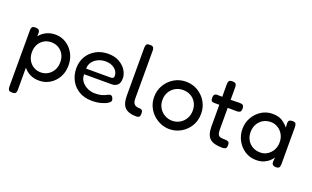

<svg xmlns="http://www.w3.org/2000/svg" viewBox="-93 -1192 3077 1891"><g transform="rotate(20 1445.0 -246.0)"><path d="M100 207Q71 207 63 195Q55 183 55 162V-429Q55 -450 62.5 -462Q70 -474 99 -474Q140 -474 144 -442V-399Q172 -435 214 -455.5Q256 -476 308 -476Q369 -476 419.5 -444.5Q470 -413 500.5 -358Q531 -303 531 -233Q531 -163 500.5 -109Q470 -55 419.5 -24.5Q369 6 308 6Q255 6 213.5 -14Q172 -34 144 -70V161Q145 182 137 194.5Q129 207 100 207ZM295 -76Q337 -76 370.5 -96.5Q404 -117 424 -152.5Q444 -188 444 -235Q444 -281 424.5 -316.5Q405 -352 371 -371.5Q337 -391 295 -391Q253 -391 219.5 -371Q186 -351 166.5 -316Q147 -281 147 -235Q147 -188 166.5 -152.5Q186 -117 219.5 -96.5Q253 -76 295 -76Z M865 15Q785 15 728.5 -19Q672 -53 642 -110Q612 -167 612 -236Q612 -305 644 -359Q676 -413 732.5 -444.5Q789 -476 862 -476Q929 -476 977 -449Q1025 -422 1051 -381Q1077 -340 1077 -297Q1077 -246 1053 -225.5Q1029 -205 994 -205H705Q704 -161 728.5 -129.5Q753 -98 790.5 -81Q828 -64 866 -64Q912 -64 938.5 -72Q965 -80 981.5 -89Q998 -98 1011 -102Q1020 -104 1028.5 -100.5Q1037 -97 1042 -87Q1052 -70 1052 -57Q1052 -42 1028 -25.5Q1004 -9 961.5 3Q919 15 865 15ZM705 -264H956Q974 -264 984 -268.5Q994 -273 994 -296Q994 -337 956.5 -367Q919 -397 863 -397Q819 -397 782.5 -379.5Q746 -362 725 -332Q704 -302 705 -264Z M1329 10Q1248 10 1210 -26.5Q1172 -63 1172 -153V-653Q1172 -675 1179 -687Q1186 -699 1215 -699Q1244 -699 1252 -687.5Q1260 -676 1260 -655V-154Q1260 -113 1276.5 -95Q1293 -77 1329 -77Q1346 -77 1357 -69.5Q1368 -62 1368 -34Q1368 -5 1357 2.5Q1346 10 1329 10Z M1677 16Q1628 16 1583.5 -3Q1539 -22 1504 -55.5Q1469 -89 1449 -134Q1429 -179 1429 -232Q1429 -300 1462 -356.5Q1495 -413 1551 -446.5Q1607 -480 1675 -480Q1744 -480 1799.5 -447Q1855 -414 1888 -358Q1921 -302 1921 -233Q1921 -160 1887 -104Q1853 -48 1797 -16Q1741 16 1677 16ZM1675 -71Q1717 -71 1753 -91.5Q1789 -112 1811 -149Q1833 -186 1833 -234Q1833 -281 1812.5 -317Q1792 -353 1756 -373Q1720 -393 1674 -393Q1630 -393 1594 -372Q1558 -351 1537 -315Q1516 -279 1516 -233Q1516 -185 1538 -148.5Q1560 -112 1596.5 -91.5Q1633 -71 1675 -71Z M2231 10Q2137 10 2098 -26.5Q2059 -63 2059 -152V-378H2005Q1985 -378 1977 -387.5Q1969 -397 1969 -421Q1969 -463 2007 -463L2059 -462V-594Q2059 -615 2066 -627Q2073 -639 2102 -639Q2131 -639 2139 -627Q2147 -615 2147 -595V-462L2242 -464Q2262 -464 2274.5 -456.5Q2287 -449 2287 -421Q2287 -393 2275.5 -385Q2264 -377 2243 -377L2147 -378V-152Q2147 -117 2155 -100.5Q2163 -84 2181 -79.5Q2199 -75 2230 -75Q2253 -75 2264.5 -67.5Q2276 -60 2276 -33Q2276 -4 2263.5 3Q2251 10 2231 10Z M2791 9Q2750 9 2748 -28L2752 -78Q2742 -62 2721 -41.5Q2700 -21 2666 -5.5Q2632 10 2583 10Q2519 10 2467 -23Q2415 -56 2384.5 -111.5Q2354 -167 2354 -234Q2354 -299 2385 -353.5Q2416 -408 2468 -441Q2520 -474 2583 -474Q2648 -474 2686.5 -449Q2725 -424 2751 -391L2749 -433Q2748 -455 2758 -464.5Q2768 -474 2792 -474Q2820 -474 2827 -460.5Q2834 -447 2834 -424V-38Q2834 -16 2826.5 -3.5Q2819 9 2791 9ZM2598 -74Q2638 -74 2671 -95Q2704 -116 2724 -151.5Q2744 -187 2744 -233Q2744 -280 2723.5 -315.5Q2703 -351 2669 -371.5Q2635 -392 2596 -392Q2549 -392 2514 -370.5Q2479 -349 2459.5 -313Q2440 -277 2440 -231Q2440 -186 2460 -150.5Q2480 -115 2515.5 -94.5Q2551 -74 2598 -74Z"/></g></svg>

Font: Fredoka
Style: Regular
Weight: 400
Designer: Ben Nathan
Foundry: Milena B. Brandão, Ben Nathan
Version: Version 2.001